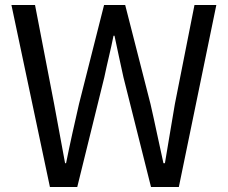

<svg xmlns="http://www.w3.org/2000/svg" viewBox="-20 -753 918 773"><path d="M181 0H291L400 -442C412 -500 426 -553 437 -609H441C453 -553 464 -500 477 -442L588 0H700L851 -733H763L684 -334C671 -255 657 -176 644 -96H638C620 -176 604 -256 586 -334L484 -733H399L298 -334C280 -255 262 -176 246 -96H242C227 -176 213 -255 198 -334L121 -733H26Z"/></svg>

Font: Noto Sans CJK SC
Style: Regular
Weight: 400
Designer: Ryoko NISHIZUKA 西塚涼子 (kana, bopomofo & ideographs); Paul D. Hunt (Latin, Greek & Cyrillic); Sandoll Communications 산돌커뮤니
Foundry: Adobe
Version: Version 2.004;hotconv 1.0.118;makeotfexe 2.5.65603